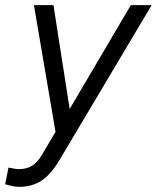

<svg xmlns="http://www.w3.org/2000/svg" viewBox="-64 -508 610 747"><path d="M11 219Q0 219 -13 216.5Q-26 214 -44 209L-31 144Q-17 147 -7 148.5Q3 150 10 150Q39 150 60.5 137Q82 124 100 93L152 5L68 -488H144L207 -84L445 -488H526L166 117Q133 172 96.5 195.5Q60 219 11 219Z"/></svg>

Font: Red Hat Text
Style: Italic
Weight: 300
Italic angle: -12°
Designer: Pentagram, MCKL
Foundry: Pentagram, MCKL
Version: Version 1.023